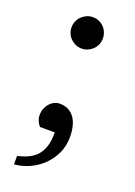

<svg xmlns="http://www.w3.org/2000/svg" viewBox="-131 -547 541 771"><g transform="rotate(20 140.0 -162.0)"><path d="M206.1 -9.8Q206.1 27.8 191.7 59.3Q177.2 90.8 153.1 114.5Q128.9 138.2 97.7 152.6Q66.4 167 32.2 169.9V133.8Q58.6 127.9 79.3 117.9Q100.1 107.9 114 91.6Q127.9 75.2 135.3 51.3Q142.6 27.3 142.1 -6.8H79.1Q78.1 -7.8 75.2 -11.5Q72.3 -15.1 69.1 -21Q65.9 -26.9 63.5 -34.9Q61 -43 61 -53.2Q61 -66.4 65.7 -78.6Q70.3 -90.8 78.6 -100.6Q86.9 -110.4 98.1 -116.2Q109.4 -122.1 123 -122.1Q144.5 -122.1 160.2 -113.5Q175.8 -105 186 -90.1Q196.3 -75.2 201.2 -54.4Q206.1 -33.7 206.1 -9.8ZM194.8 -426.8Q194.8 -413.1 189.7 -400.9Q184.6 -388.7 175.3 -379.6Q166 -370.6 153.8 -365.2Q141.6 -359.9 127.9 -359.9Q113.8 -359.9 101.8 -365.2Q89.8 -370.6 80.6 -379.6Q71.3 -388.7 66.2 -400.9Q61 -413.1 61 -426.8Q61 -440.4 66.4 -452.9Q71.8 -465.3 81.1 -474.4Q90.3 -483.4 102.5 -488.8Q114.7 -494.1 128.9 -494.1Q142.6 -494.1 154.8 -488.8Q167 -483.4 175.8 -474.4Q184.6 -465.3 189.7 -452.9Q194.8 -440.4 194.8 -426.8Z"/></g></svg>

Font: BabelStone Ogham Lithic
Style: Regular
Weight: 400
Designer: Andrew West
Foundry: BabelStone
Version: Version 1.02 March 14, 2022